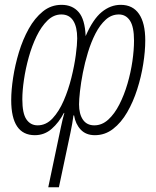

<svg xmlns="http://www.w3.org/2000/svg" viewBox="-20 -560 659 810"><path d="M489.3 -539.6Q540 -539.6 566.4 -501.2Q592.8 -462.9 592.8 -389.6Q592.8 -343.8 584.2 -289.8Q575.7 -235.8 558.8 -183.1Q542 -130.4 516.6 -86.4Q491.2 -42.5 457 -16.1Q422.9 10.3 380.4 10.3Q342.3 10.3 320.3 -13.4Q298.3 -37.1 292.5 -73.2H290Q285.2 -37.1 277.3 -0.5L228.5 230H183.6L236.8 -22.9Q240.2 -40.5 244.1 -55.7Q248 -70.8 251.5 -83.5H249.5Q228.5 -43 198 -16.4Q167.5 10.3 127 10.3Q27.3 10.3 27.3 -137.7Q27.3 -179.7 35.4 -232.7Q43.5 -285.6 59.8 -339.6Q76.2 -393.6 101.3 -438.7Q126.5 -483.9 160.9 -511.7Q195.3 -539.6 239.7 -539.6Q285.2 -539.6 311.8 -509Q338.4 -478.5 341.3 -407.7Q372.1 -479 409.2 -509.3Q446.3 -539.6 489.3 -539.6ZM238.8 -499Q206.5 -499 180.4 -473.6Q154.3 -448.2 134.5 -407.5Q114.7 -366.7 101.3 -318.6Q87.9 -270.5 81.1 -223.9Q74.2 -177.2 74.2 -141.1Q74.2 -81.1 91.6 -56.2Q108.9 -31.2 138.7 -31.2Q174.3 -31.2 201.7 -60.5Q229 -89.8 248.8 -135.5Q268.6 -181.2 281.2 -232.2Q293.9 -283.2 299.8 -327.9Q305.7 -372.6 305.7 -397.9Q305.7 -446.8 288.8 -472.9Q272 -499 238.8 -499ZM481.4 -499Q450.2 -499 425.8 -476.8Q401.4 -454.6 382.8 -418.5Q364.3 -382.3 351.1 -339.1Q337.9 -295.9 329.6 -253.2Q321.3 -210.4 317.4 -175Q313.5 -139.6 313.5 -119.6Q313.5 -79.1 329.8 -55.2Q346.2 -31.2 377.9 -31.2Q410.2 -31.2 436.8 -55.4Q463.4 -79.6 483.6 -119.4Q503.9 -159.2 517.8 -206.8Q531.7 -254.4 538.6 -302Q545.4 -349.6 545.4 -388.7Q545.4 -446.8 528.3 -472.9Q511.2 -499 481.4 -499Z"/></svg>

Font: Open Sans Condensed Light
Style: Italic
Weight: 300
Width: 3
Italic angle: -12°
Designer: Monotype Design Team
Foundry: Monotype Imaging Inc.
Version: Version 3.000; ttfautohint (v1.8.4)